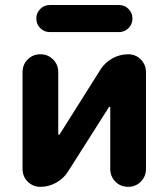

<svg xmlns="http://www.w3.org/2000/svg" viewBox="-20 -761 662 761"><path d="M177.7 -633.8Q155.3 -633.8 139.6 -649.4Q124 -665 124 -687.5Q124 -710 139.6 -725.6Q155.3 -741.2 177.7 -741.2H451.2Q473.6 -741.2 489.3 -725.6Q504.9 -710 504.9 -687.5Q504.9 -665 489.3 -649.4Q473.6 -633.8 451.2 -633.8ZM417 -335Q417 -336.9 415 -337.4Q413.1 -337.9 412.1 -336.9L249 -80.1Q231.4 -52.7 202.1 -36.6Q172.9 -20.5 140.6 -20.5Q110.4 -20.5 89.8 -41Q69.3 -61.5 69.3 -91.8V-474.6Q69.3 -504.9 89.8 -525.4Q110.4 -545.9 140.1 -545.9Q169.9 -545.9 190.4 -525.4Q210.9 -504.9 210.9 -474.6V-229.5Q210.9 -227.5 212.9 -227.1Q214.8 -226.6 215.8 -227.5L378.9 -486.3Q396.5 -513.7 425.8 -529.8Q455.1 -545.9 488.3 -545.9Q517.6 -545.9 538.1 -525.4Q558.6 -504.9 558.6 -474.6V-91.8Q558.6 -61.5 538.1 -41Q517.6 -20.5 487.8 -20.5Q458 -20.5 437.5 -41Q417 -61.5 417 -91.8Z"/></svg>

Font: Gen Jyuu GothicX Bold
Style: Bold
Weight: 700
Designer: Ryoko NISHIZUKA (kana &amp; ideographs); Paul D. Hunt (Latin, Greek &amp; Cyrillic); Wenlong ZHANG (bopomofo); Sandoll C
Version: Version 1.058.20140828